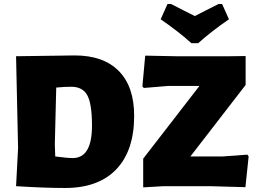

<svg xmlns="http://www.w3.org/2000/svg" viewBox="-20 -927 1275 956"><path d="M1086 -907 1120 -831Q1030 -769 967 -712H933Q870 -769 780 -831L814 -907H832Q851 -897 890.5 -877Q930 -857 950 -847Q969 -857 1008.5 -877Q1048 -897 1068 -907ZM352 -651Q495 -651 571.5 -573.5Q648 -496 648 -350Q648 -177 559 -84Q470 9 304 9Q200 9 60 0L70 -190L60 -647ZM1203 -648V-504L928 -148H1089L1212 -157L1218 -148L1202 5L1024 0H794L693 6V-137L973 -499H816L696 -489L689 -497L703 -650L853 -647H1127ZM253 -210 255 -148Q315 -140 342 -140Q438 -140 438 -301Q438 -409 415 -452Q392 -495 335 -495Q297 -495 260 -491Z"/></svg>

Font: Alegreya Sans Black
Style: Regular
Weight: 900
Designer: Juan Pablo del Peral
Foundry: Huerta Tipografica
Version: Version 2.007